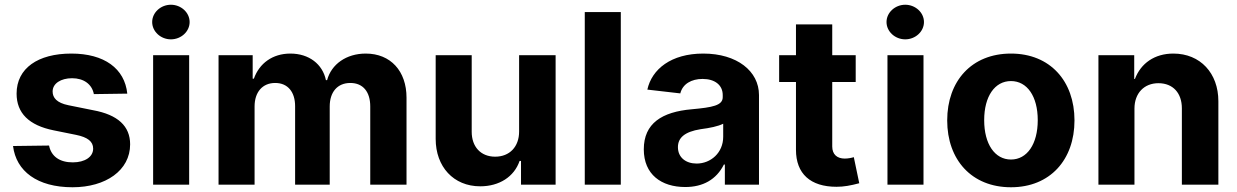

<svg xmlns="http://www.w3.org/2000/svg" viewBox="-20 -779 5220 810"><path d="M376 -382 517 -384C506 -490 420 -553 281 -553C140 -553 50 -491 50 -384C50 -302 102 -250 207 -229L301 -210C350 -200 373 -182 373 -152C373 -117 338 -94 287 -94C232 -94 196 -119 187 -165L35 -163C48 -57 137 11 286 11C426 11 529 -60 529 -170C529 -247 477 -295 373 -314L269 -335C219 -345 202 -367 202 -393C202 -427 237 -449 284 -449C333 -449 368 -424 376 -382Z M626 0H778V-546H626ZM622 -686C622 -646 658 -613 701 -613C744 -613 780 -646 780 -686C780 -726 744 -759 701 -759C658 -759 622 -726 622 -686Z M902 0H1054V-330C1054 -390 1087 -429 1141 -429C1195 -429 1225 -390 1225 -331V0H1371V-330C1371 -390 1403 -429 1458 -429C1512 -429 1542 -391 1542 -330V0H1695V-367C1695 -479 1628 -553 1523 -553C1441 -553 1378 -508 1360 -441H1355C1341 -508 1284 -553 1205 -553C1130 -553 1074 -512 1051 -447H1046V-546H902Z M2170 -224C2170 -160 2130 -118 2069 -118C2008 -118 1970 -160 1970 -223V-546H1818V-193C1818 -76 1893 7 2006 7C2086 7 2149 -33 2172 -100H2178V0H2324V-546H2170Z M2599 -728H2447V0H2599Z M2871 10C2945 10 3002 -21 3034 -85H3038V0H3182V-378C3182 -479 3089 -553 2947 -553C2811 -553 2730 -487 2711 -401L2850 -385C2860 -425 2897 -446 2944 -446C2996 -446 3029 -420 3029 -378V-369C3029 -334 2986 -326 2898 -318C2773 -307 2696 -259 2696 -149C2696 -43 2770 10 2871 10ZM2840 -158C2840 -197 2867 -223 2936 -234C2975 -239 3009 -246 3031 -257V-202C3031 -134 2978 -89 2919 -89C2873 -89 2840 -115 2840 -158Z M3338 -676V-546H3267V-433H3338V-147C3338 -46 3399 9 3509 9C3539 9 3568 4 3605 -6L3582 -116C3573 -113 3557 -110 3544 -110C3511 -110 3491 -128 3491 -161V-433H3590V-546H3491V-676Z M3724 0H3876V-546H3724ZM3720 -686C3720 -646 3756 -613 3799 -613C3842 -613 3878 -646 3878 -686C3878 -726 3842 -759 3799 -759C3756 -759 3720 -726 3720 -686Z M4245 11C4410 11 4513 -105 4513 -271C4513 -437 4410 -553 4245 -553C4079 -553 3976 -437 3976 -271C3976 -105 4079 11 4245 11ZM4132 -272C4132 -373 4177 -437 4245 -437C4313 -437 4358 -373 4358 -272C4358 -171 4313 -106 4245 -106C4177 -106 4132 -171 4132 -272Z M4766 -321C4766 -386 4807 -428 4867 -428C4929 -428 4966 -386 4966 -322V0H5120V-352C5120 -470 5044 -553 4930 -553C4851 -553 4793 -512 4768 -446H4765V-546H4614V0H4766Z"/></svg>

Font: Wafeq
Style: Bold
Weight: 700
Designer: Rasmus Andersson & Azza Alameddine
Foundry: Google & TypeTogether
Version: Version 3.000;FEAKit 1.0